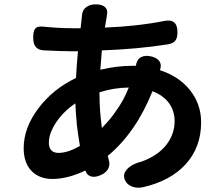

<svg xmlns="http://www.w3.org/2000/svg" viewBox="-20 -816 1020 884"><path d="M594 45Q570 38 559 20Q540 -11 566 -38Q589 -62 632 -72Q709 -100 748 -152Q784 -200 784 -259Q784 -304 759 -340Q732 -377 682 -396Q606 -206 476 -98Q477 -96 478.5 -91Q480 -86 480 -83Q489 -56 475 -34Q461 -14 431 -5Q411 1 395.5 -5Q380 -11 374 -29L373 -31Q292 8 221 8Q164 8 128 -26Q89 -64 89 -134Q89 -228 158 -319Q225 -407 330 -457Q333 -520 339 -580H308Q267 -580 185 -584Q134 -585 133 -638Q132 -672 142 -684Q153 -697 183 -693Q253 -686 312 -686H351L357 -739Q357 -740 357 -741Q358 -769 377 -783Q395 -797 425 -796Q452 -795 465 -782Q478 -769 472 -745Q472 -744 472 -743L463 -689Q612 -695 734 -719Q797 -733 797 -668Q797 -642 788 -630Q778 -616 754 -612Q616 -590 449 -584L442 -495Q519 -513 588 -513H606Q606 -514 606 -515Q610 -543 630 -553Q648 -563 677 -556Q703 -550 714 -534Q725 -518 717 -495L716 -493Q803 -465 854 -402Q906 -337 906 -253Q906 -138 835 -60Q765 17 638 46Q615 51 594 45ZM250 -112Q292 -112 348 -144Q338 -203 334 -240Q328 -306 327 -340Q274 -305 238 -252Q205 -201 205 -160Q205 -112 250 -112ZM449 -227Q491 -269 516 -308Q548 -351 573 -413Q503 -412 438 -391V-388Q438 -344 441 -303Q443 -277 449 -227Z"/></svg>

Font: GenSenRounded2 TW B
Style: Regular
Weight: 700
Version: Version 2.000;PS 2;hotconv 16.6.51;makeotf.lib2.5.65220 DEVE